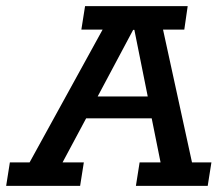

<svg xmlns="http://www.w3.org/2000/svg" viewBox="-51 -603 726 623"><path d="M-31 0 -19 -76H45L282 -507H213L225 -583H558L547 -507H478L572 -76H635L623 0H390L402 -76H470L436 -245L465 -219H210L244 -248L152 -76H221L209 0ZM251 -262 238 -290H452L434 -262L385 -506H381Z"/></svg>

Font: Rokkitt Medium
Style: Italic
Weight: 500
Italic angle: -9°
Designer: Vernon Adams
Foundry: Vernon Adams
Version: Version 3.103